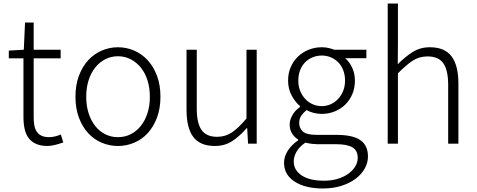

<svg xmlns="http://www.w3.org/2000/svg" viewBox="-20 -815 2708 1089"><path d="M250 13Q211 13 184.5 1Q158 -11 142 -32.5Q126 -54 119.5 -84.5Q113 -115 113 -152V-484H30V-528L115 -533L122 -687H171V-533H324V-484H171V-148Q171 -123 175 -102.5Q179 -82 189 -67.5Q199 -53 216 -45Q233 -37 260 -37Q275 -37 293 -41.5Q311 -46 325 -52L339 -7Q316 1 292 7Q268 13 250 13Z M649 13Q601 13 557 -5.5Q513 -24 480 -60Q447 -96 427.5 -148Q408 -200 408 -266Q408 -333 427.5 -385Q447 -437 480 -473Q513 -509 557 -528Q601 -547 649 -547Q697 -547 741 -528Q785 -509 818 -473Q851 -437 870.5 -385Q890 -333 890 -266Q890 -200 870.5 -148Q851 -96 818 -60Q785 -24 741 -5.5Q697 13 649 13ZM649 -37Q688 -37 721 -53.5Q754 -70 778.5 -100.5Q803 -131 816.5 -173Q830 -215 830 -266Q830 -317 816.5 -359.5Q803 -402 778.5 -432Q754 -462 721 -479Q688 -496 649 -496Q610 -496 577 -479Q544 -462 520 -432Q496 -402 482.5 -359.5Q469 -317 469 -266Q469 -215 482.5 -173Q496 -131 520 -100.5Q544 -70 577 -53.5Q610 -37 649 -37Z M1199 13Q1115 13 1076.5 -38Q1038 -89 1038 -192V-533H1096V-199Q1096 -117 1123 -78Q1150 -39 1212 -39Q1258 -39 1295.5 -64Q1333 -89 1378 -143V-533H1436V0H1387L1382 -88H1379Q1340 -43 1297.5 -15Q1255 13 1199 13Z M1811 254Q1711 254 1651 215Q1591 176 1591 108Q1591 73 1612.5 39.5Q1634 6 1671 -19V-24Q1651 -36 1637 -57Q1623 -78 1623 -110Q1623 -127 1629 -142Q1635 -157 1643.5 -170Q1652 -183 1662.5 -192.5Q1673 -202 1682 -209V-213Q1656 -234 1635 -272Q1614 -310 1614 -358Q1614 -400 1629 -434.5Q1644 -469 1670 -494Q1696 -519 1731 -533Q1766 -547 1805 -547Q1827 -547 1845 -542.5Q1863 -538 1876 -533H2058V-485H1938Q1962 -464 1977.5 -431Q1993 -398 1993 -357Q1993 -316 1978.5 -281.5Q1964 -247 1938.5 -222Q1913 -197 1878.5 -183Q1844 -169 1805 -169Q1783 -169 1760 -174.5Q1737 -180 1719 -191Q1702 -177 1689.5 -160Q1677 -143 1677 -117Q1677 -88 1698 -69Q1719 -50 1777 -50H1889Q1980 -50 2023.5 -20.5Q2067 9 2067 73Q2067 108 2049 140.5Q2031 173 1997.5 198.5Q1964 224 1916.5 239Q1869 254 1811 254ZM1805 -213Q1831 -213 1855 -223.5Q1879 -234 1897 -253Q1915 -272 1926 -298.5Q1937 -325 1937 -358Q1937 -391 1926.5 -417.5Q1916 -444 1898 -462Q1880 -480 1856 -490Q1832 -500 1805 -500Q1778 -500 1753.5 -490Q1729 -480 1711 -462Q1693 -444 1682.5 -417.5Q1672 -391 1672 -358Q1672 -325 1683 -298.5Q1694 -272 1712 -253Q1730 -234 1754 -223.5Q1778 -213 1805 -213ZM1818 210Q1861 210 1896.5 199Q1932 188 1957 169.5Q1982 151 1995.5 128Q2009 105 2009 81Q2009 38 1978.5 20.5Q1948 3 1888 3H1779Q1770 3 1751 1Q1732 -1 1712 -6Q1677 18 1661.5 46Q1646 74 1646 101Q1646 150 1691 180Q1736 210 1818 210Z M2179 -795H2237V-567L2236 -451Q2277 -492 2320 -519.5Q2363 -547 2418 -547Q2502 -547 2541 -495.5Q2580 -444 2580 -341V0H2522V-333Q2522 -417 2494.5 -456Q2467 -495 2405 -495Q2358 -495 2321 -471Q2284 -447 2237 -399V0H2179Z"/></svg>

Font: SpoqaHanSans-Light
Style: Regular
Weight: 300
Designer: [Spoqa Han Sans] Dong-huui Kim \uAE40 \uB3D9 \uD718  Younghwa Kang \uAC15 \uC601 \uD654  [Noto Sans] Ryoko NISHIZUKA \u8
Foundry: Spoqa (http://www.spoqa-han-sans.com)
Version: Version 2.000